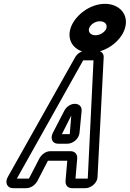

<svg xmlns="http://www.w3.org/2000/svg" viewBox="-20 -957 677 1002"><path d="M68 -25 414 -642H468L438 -25H374L383 -131C384 -151 372 -168 348 -168H243C219 -168 197 -151 186 -131L131 -25ZM48 25H117C141 25 164 8 175 -12L230 -118H331L322 -12C321 8 332 25 356 25H426C455 25 489 -3 489 -34L521 -656C523 -676 510 -692 487 -692H427C404 -692 381 -676 371 -656L21 -34C4 -4 17 25 48 25ZM256 -264C241 -234 253 -207 283 -207H332C361 -207 392 -233 395 -264L406 -378C410 -425 342 -430 315 -378ZM303 -257 352 -354 344 -257ZM466 -732C417 -732 385 -768 398 -809C408 -843 457 -887 513 -887C564 -887 594 -849 582 -809C572 -775 525 -732 466 -732ZM451 -682C534 -682 612 -743 632 -809C655 -885 599 -937 528 -937C446 -937 368 -873 348 -809C325 -734 380 -682 451 -682ZM463 -723C517 -723 571 -763 585 -809C601 -862 564 -896 516 -896C461 -896 408 -853 395 -809C379 -757 417 -723 463 -723ZM478 -773C452 -773 439 -791 445 -809C450 -825 472 -846 501 -846C529 -846 541 -828 535 -809C531 -795 508 -773 478 -773Z"/></svg>

Font: DIN Rundschrift
Style: MittelKontKu
Weight: 400
Version: Version 1.027